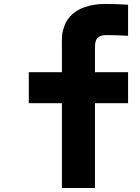

<svg xmlns="http://www.w3.org/2000/svg" viewBox="-20 -947 707 967"><path d="M458.3 0H291.7V-427.1H125V-583.3H291.7V-735Q291.7 -758.5 293.3 -774.4Q294.9 -790.4 304.7 -817.1Q314.5 -843.8 334 -865.2Q360 -894.5 405.9 -910.8Q451.8 -927.1 509.8 -927.1Q565.1 -927.1 625 -923.2V-766.9Q557.9 -770.2 522.1 -770.2Q507.2 -770.2 498 -768.6Q488.9 -766.9 478.5 -761.4Q468.1 -755.9 463.2 -742.8Q458.3 -729.8 458.3 -709V-583.3H625V-427.1H458.3Z"/></svg>

Font: Monoid
Style: Bold
Weight: 700
Width: 4
Designer: Andreas Larsen (@larsenwork)
Version: Version 0.61